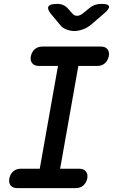

<svg xmlns="http://www.w3.org/2000/svg" viewBox="-20 -970 640 990"><path d="M290 -100H388Q411 -100 422.5 -86.5Q434 -73 430 -50Q425 -27 409.5 -13.5Q394 0 370 0H70Q46 0 35 -13.5Q24 -27 28 -50Q33 -73 48.5 -86.5Q64 -100 87 -100H185L279 -630H181Q158 -630 146.5 -643.5Q135 -657 139 -680Q144 -703 159.5 -716.5Q175 -730 199 -730H499Q523 -730 534 -716.5Q545 -703 541 -680Q536 -657 520.5 -643.5Q505 -630 482 -630H384ZM275 -950Q293 -950 307 -943.5Q321 -937 332 -924L350 -904Q361 -889 376.5 -888.5Q392 -888 410 -903L437 -925Q452 -938 468.5 -944Q485 -950 504 -950Q539 -950 542 -937Q545 -924 515 -899L451 -844Q430 -826 406 -818Q382 -810 363 -810Q344 -810 322.5 -818Q301 -826 288 -844L243 -898Q222 -924 230 -937Q238 -950 275 -950Z"/></svg>

Font: Maple Mono Medium
Style: Italic
Weight: 500
Italic angle: -10°
Monospace: yes
Designer: subframe7536
Version: Version 7.000